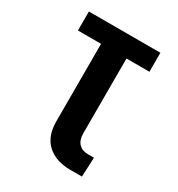

<svg xmlns="http://www.w3.org/2000/svg" viewBox="-172 -833 875 945"><g transform="rotate(30 265.5 -360.5)"><path d="M368.7 0Q286.1 0 237.5 -43.7Q189 -87.4 189 -172.9V-612.8H57.6V-720.7H463.9V-612.8H333.5V-188.5Q333.5 -149.4 352.8 -129.6Q372.1 -109.9 404.8 -109.9H439L434.1 0Z"/></g></svg>

Font: Monda
Style: Bold
Weight: 700
Designer: Vernon Adams
Foundry: Vernon Adams
Version: Version 2.100; ttfautohint (v1.8.3)